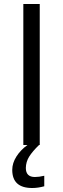

<svg xmlns="http://www.w3.org/2000/svg" viewBox="-20 -734 319 972"><path d="M98.1 0V-713.9H181.2V0H177.7Q144.5 32.2 127.9 58.6Q111.3 85 110.8 116.2Q110.8 162.1 156.7 162.1Q177.2 162.1 204.1 155.8V209Q172.4 217.8 143.1 217.8Q42 217.8 42 126Q42 91.8 63 58.6Q84 25.4 119.1 0Z"/></svg>

Font: OpenSans
Style: Regular
Weight: 400
Foundry: Ascender Corporation
Version: Version 1.10